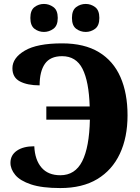

<svg xmlns="http://www.w3.org/2000/svg" viewBox="-20 -944 710 974"><path d="M415 -782Q388 -782 366.5 -798Q345 -814 345 -853Q345 -892 366.5 -908Q388 -924 415 -924Q441 -924 462.5 -908Q484 -892 484 -853Q484 -814 462.5 -798Q441 -782 415 -782ZM203 -782Q176 -782 155 -798Q134 -814 134 -853Q134 -892 155 -908Q176 -924 203 -924Q229 -924 251 -908Q273 -892 273 -853Q273 -814 251 -798Q229 -782 203 -782ZM286 10Q193 10 137.5 -8.5Q82 -27 57.5 -56.5Q33 -86 33 -118Q33 -157 65.5 -179.5Q98 -202 154 -202Q157 -133 190.5 -94Q224 -55 286 -55Q361 -55 397 -126Q433 -197 436 -337H215V-404H435Q431 -531 398.5 -595Q366 -659 295 -659Q235 -659 208 -620.5Q181 -582 181 -511Q119 -511 81 -531Q43 -551 43 -598Q43 -650 105.5 -687Q168 -724 295 -724Q408 -724 481.5 -679.5Q555 -635 591 -553Q627 -471 627 -359Q627 -247 588 -164Q549 -81 473.5 -35.5Q398 10 286 10Z"/></svg>

Font: Noto Serif ExtraBold
Style: Regular
Weight: 800
Designer: Monotype Design Team
Foundry: Monotype Imaging Inc.
Version: Version 2.014